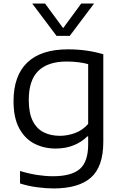

<svg xmlns="http://www.w3.org/2000/svg" viewBox="-20 -828 688 1078"><path d="M281 230Q237.5 230 187.5 223.2Q137.5 216.5 92.5 202V132Q143.5 147.5 189.8 154.5Q236 161.5 277 161.5Q380.5 161.5 427.8 121Q475 80.5 475 -17.5V-62H470Q438.5 -30.5 393.5 -12.2Q348.5 6 292.5 6Q226.5 6 173 -21.5Q119.5 -49 87.8 -107.8Q56 -166.5 56 -260Q56 -403 133.2 -477Q210.5 -551 362 -551Q467 -551 560 -523.5V-31.5Q560 107.5 490.8 168.8Q421.5 230 281 230ZM316 -65.5Q359 -65.5 401.2 -81Q443.5 -96.5 475 -132V-468Q451.5 -474.5 420.8 -478.5Q390 -482.5 354 -482.5Q249 -482.5 195.2 -430Q141.5 -377.5 141.5 -267.5Q141.5 -192.5 164.2 -148.2Q187 -104 226.2 -84.8Q265.5 -65.5 316 -65.5ZM297.5 -626.5 161 -808H233L334.5 -670L436 -808H508L371.5 -626.5Z"/></svg>

Font: Encode Sans Expanded Expanded
Style: Regular
Weight: 400
Width: 7
Designer: Multiple Designers
Foundry: Impallari Type
Version: Version 3.000; ttfautohint (v1.8.3) -l 8 -r 50 -G 200 -x 14 